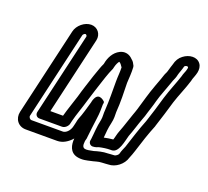

<svg xmlns="http://www.w3.org/2000/svg" viewBox="-110 -686 972 898"><g transform="rotate(20 376.0 -237.5)"><path d="M389 -412C397 -408 401 -401 408 -391C409 -368 406 -348 406 -320C406 -273 407 -226 404 -178C402 -158 405 -144 402 -128C393 -88 393 -58 389 -27L388 -22C385 -7 396 3 407 3C422 3 433 -3 436 -4C453 -8 473 -11 491 -11H497C532 -11 541 -74 549 -101C562 -134 571 -167 582 -196C587 -208 591 -221 594 -232C601 -256 607 -270 614 -298L622 -324C628 -341 644 -385 649 -398L655 -415C659 -424 664 -434 667 -449C669 -458 678 -479 681 -493C683 -501 696 -503 699 -499C701 -497 701 -494 700 -491C699 -488 699 -486 698 -483C697 -477 689 -462 686 -448C674 -411 655 -367 642 -324C629 -279 616 -235 602 -194C583 -147 567 -95 552 -49C549 -41 540 -23 537 -9C536 -3 524 7 516 7C506 7 491 9 486 9C461 9 436 16 420 21C401 25 387 28 377 26C367 23 362 16 365 -9L369 -25V-28C373 -61 376 -92 381 -127C385 -154 385 -177 385 -198C386 -204 387 -206 386 -211C386 -211 353 -247 336 -208C332 -200 330 -188 330 -188C321 -157 312 -123 301 -97C298 -89 297 -82 296 -77L291 -56C285 -29 265 -15 253 -15H97C88 -15 81 -25 83 -33L184 -470C185 -474 192 -480 196 -480C200 -480 205 -474 204 -470L109 -60C106 -45 117 -35 128 -35H241C256 -35 269 -49 272 -60L276 -77C284 -110 300 -152 311 -191C322 -229 335 -266 347 -304L353 -322C359 -339 365 -356 371 -368C372 -370 373 -372 373 -374L375 -382C378 -395 385 -408 389 -412ZM750 -490C753 -505 752 -521 743 -533C724 -559 685 -555 658 -534C643 -523 633 -507 628 -485C626 -477 621 -466 617 -449C615 -440 610 -435 606 -422L600 -404C595 -390 577 -343 573 -329L564 -300C557 -274 552 -261 544 -232C541 -221 537 -212 534 -203C522 -170 513 -138 501 -108C494 -91 492 -75 487 -61C472 -60 458 -57 442 -54C444 -80 446 -104 452 -129C458 -154 456 -171 456 -186C460 -236 458 -287 457 -332C458 -356 461 -382 459 -411C459 -415 457 -419 455 -422C452 -426 451 -434 438 -444C434 -448 411 -473 375 -456C345 -441 330 -409 325 -381L324 -377C316 -361 311 -344 305 -328L298 -308C286 -270 273 -233 262 -193C252 -160 238 -122 228 -85H165L254 -470C261 -502 239 -530 207 -530C175 -530 141 -502 134 -470L33 -33C25 3 48 36 88 35H242C270 35 295 19 314 -3C311 29 318 65 356 74C383 80 406 73 420 70C438 67 456 59 474 59C485 59 501 57 505 57C540 57 577 29 587 -7C592 -18 597 -33 601 -45C616 -93 632 -143 650 -186V-187C665 -232 678 -276 691 -320C703 -358 723 -402 736 -445V-447C738 -456 747 -475 750 -490Z"/></g></svg>

Font: Electronic
Style: OutlineIt
Weight: 700
Version: Version 1.011